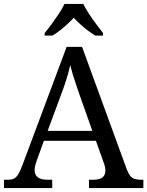

<svg xmlns="http://www.w3.org/2000/svg" viewBox="-20 -951 745 971"><path d="M0 0V-42H19Q39 -42 51 -48Q63 -54 73 -71Q83 -88 95 -120L317 -714H395L621 -95Q629 -74 638 -62.5Q647 -51 660 -46.5Q673 -42 692 -42H705V0H430V-42H453Q483 -42 498 -53.5Q513 -65 513 -90Q513 -96 512 -101.5Q511 -107 509.5 -113.5Q508 -120 505 -127L465 -239H202L164 -134Q161 -126 159 -118Q157 -110 156 -103.5Q155 -97 155 -91Q155 -66 171.5 -54Q188 -42 221 -42H244V0ZM221 -289H447L385 -464Q375 -494 365.5 -521Q356 -548 348.5 -573Q341 -598 335 -622Q330 -598 323.5 -575.5Q317 -553 309 -528.5Q301 -504 289 -473ZM206 -784Q222 -803 241 -829Q260 -855 278 -882Q296 -909 306 -931H401Q412 -909 429.5 -882Q447 -855 466.5 -829Q486 -803 501 -784V-771H462Q443 -782 423.5 -797Q404 -812 386 -828.5Q368 -845 353 -861Q338 -845 320 -828.5Q302 -812 283 -797Q264 -782 245 -771H206Z"/></svg>

Font: Noto Serif Armenian
Style: Regular
Weight: 400
Designer: Monotype Design Team
Foundry: Monotype Imaging Inc.
Version: Version 2.007